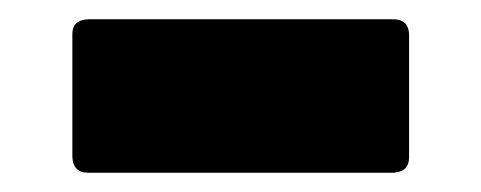

<svg xmlns="http://www.w3.org/2000/svg" viewBox="-20 -425 499 199"><path d="M388 -246H71Q56 -246 55 -262V-390Q55 -404 71 -405H388Q403 -405 404 -390V-262Q404 -247 388 -246Z"/></svg>

Font: YamahaIndonesia935. App XBold
Style: Regular
Weight: 800
Designer: Dalton Maag Ltd
Foundry: Dalton Maag Ltd
Version: Version 1.002; January 01, 2024; Regular/Italic